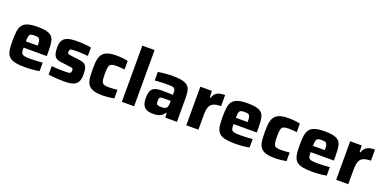

<svg xmlns="http://www.w3.org/2000/svg" viewBox="-10 -1561 4785 2386"><g transform="rotate(20 2382.0 -367.5)"><path d="M300 8Q228 8 181 -1Q134 -10 106.5 -29.5Q79 -49 65.5 -80Q52 -111 48.5 -154Q45 -197 45 -254Q45 -323 51.5 -373Q58 -423 81 -455Q104 -487 152.5 -502.5Q201 -518 284 -518Q351 -518 393 -508.5Q435 -499 459.5 -479.5Q484 -460 494.5 -429Q505 -398 508 -354.5Q511 -311 511 -254V-215H204Q204 -181 207 -160.5Q210 -140 223 -130Q236 -120 263 -116.5Q290 -113 338 -113Q357 -113 383 -114Q409 -115 437.5 -117Q466 -119 491 -121V-9Q469 -4 437.5 0Q406 4 370 6Q334 8 300 8ZM360 -282V-298Q360 -334 356.5 -355Q353 -376 344.5 -386.5Q336 -397 321 -400Q306 -403 283 -403Q257 -403 241.5 -399.5Q226 -396 218 -385Q210 -374 207 -353Q204 -332 204 -298H377Z M817 8Q785 8 747.5 6Q710 4 674.5 1Q639 -2 611 -6V-119Q627 -118 647.5 -116Q668 -114 690 -113Q712 -112 732.5 -111.5Q753 -111 770 -111Q817 -111 837.5 -114Q858 -117 863.5 -126.5Q869 -136 869 -152Q869 -168 865.5 -175Q862 -182 851.5 -185Q841 -188 816 -191L697 -206Q654 -212 632 -231.5Q610 -251 602.5 -284.5Q595 -318 595 -363Q595 -416 611 -446.5Q627 -477 655.5 -492.5Q684 -508 723.5 -513Q763 -518 808 -518Q840 -518 874 -516Q908 -514 939 -510.5Q970 -507 990 -503V-391Q965 -393 937.5 -395Q910 -397 885 -398Q860 -399 843 -399Q803 -399 781.5 -397Q760 -395 752.5 -387Q745 -379 745 -361Q745 -347 747.5 -339.5Q750 -332 760 -329Q770 -326 791 -323L911 -308Q945 -304 969 -292Q993 -280 1005.5 -249Q1018 -218 1018 -156Q1018 -100 1003.5 -67.5Q989 -35 962 -18.5Q935 -2 898.5 3Q862 8 817 8Z M1324 8Q1260 8 1219 -3.5Q1178 -15 1154 -36.5Q1130 -58 1119 -90Q1108 -122 1105 -163.5Q1102 -205 1102 -255Q1102 -304 1105 -345Q1108 -386 1120 -418.5Q1132 -451 1155.5 -473Q1179 -495 1219.5 -506.5Q1260 -518 1323 -518Q1363 -518 1403.5 -514Q1444 -510 1476 -502V-389Q1456 -392 1424.5 -394Q1393 -396 1366 -396Q1331 -396 1311 -390.5Q1291 -385 1281 -370.5Q1271 -356 1267.5 -328Q1264 -300 1264 -255Q1264 -210 1267.5 -181.5Q1271 -153 1281 -138.5Q1291 -124 1312 -119Q1333 -114 1367 -114Q1391 -114 1421.5 -116Q1452 -118 1480 -121V-8Q1447 -1 1405 3.5Q1363 8 1324 8Z M1582 0V-743H1744V0Z M1992 8Q1944 8 1911 -7Q1878 -22 1861.5 -56Q1845 -90 1845 -145Q1845 -203 1858.5 -237.5Q1872 -272 1907 -287Q1942 -302 2006 -302Q2015 -302 2031.5 -301.5Q2048 -301 2069 -300.5Q2090 -300 2111 -299.5Q2132 -299 2149 -298V-317Q2149 -346 2144.5 -362Q2140 -378 2127.5 -385.5Q2115 -393 2090 -394.5Q2065 -396 2024 -396Q2001 -396 1973.5 -395Q1946 -394 1919.5 -392.5Q1893 -391 1875 -389V-502Q1916 -509 1967.5 -513.5Q2019 -518 2076 -518Q2140 -518 2182.5 -510Q2225 -502 2251 -485.5Q2277 -469 2289.5 -444Q2302 -419 2306 -385Q2310 -351 2310 -308V0H2156L2152 -60H2144Q2125 -30 2100 -15Q2075 0 2047 4Q2019 8 1992 8ZM2068 -106Q2086 -106 2099.5 -108.5Q2113 -111 2122.5 -117.5Q2132 -124 2138 -134Q2143 -145 2146 -161Q2149 -177 2149 -199V-218H2056Q2031 -218 2018 -214.5Q2005 -211 2000.5 -198.5Q1996 -186 1996 -160Q1996 -138 2001 -126Q2006 -114 2021.5 -110Q2037 -106 2068 -106Z M2434 0V-510H2586L2590 -423H2599Q2613 -460 2634.5 -481Q2656 -502 2687 -510Q2718 -518 2759 -518V-371Q2696 -371 2660 -355Q2624 -339 2609 -300.5Q2594 -262 2594 -193V0Z M3077 8Q3005 8 2958 -1Q2911 -10 2883.5 -29.5Q2856 -49 2842.5 -80Q2829 -111 2825.5 -154Q2822 -197 2822 -254Q2822 -323 2828.5 -373Q2835 -423 2858 -455Q2881 -487 2929.5 -502.5Q2978 -518 3061 -518Q3128 -518 3170 -508.5Q3212 -499 3236.5 -479.5Q3261 -460 3271.5 -429Q3282 -398 3285 -354.5Q3288 -311 3288 -254V-215H2981Q2981 -181 2984 -160.5Q2987 -140 3000 -130Q3013 -120 3040 -116.5Q3067 -113 3115 -113Q3134 -113 3160 -114Q3186 -115 3214.5 -117Q3243 -119 3268 -121V-9Q3246 -4 3214.5 0Q3183 4 3147 6Q3111 8 3077 8ZM3137 -282V-298Q3137 -334 3133.5 -355Q3130 -376 3121.5 -386.5Q3113 -397 3098 -400Q3083 -403 3060 -403Q3034 -403 3018.5 -399.5Q3003 -396 2995 -385Q2987 -374 2984 -353Q2981 -332 2981 -298H3154Z M3601 8Q3537 8 3496 -3.5Q3455 -15 3431 -36.5Q3407 -58 3396 -90Q3385 -122 3382 -163.5Q3379 -205 3379 -255Q3379 -304 3382 -345Q3385 -386 3397 -418.5Q3409 -451 3432.5 -473Q3456 -495 3496.5 -506.5Q3537 -518 3600 -518Q3640 -518 3680.5 -514Q3721 -510 3753 -502V-389Q3733 -392 3701.5 -394Q3670 -396 3643 -396Q3608 -396 3588 -390.5Q3568 -385 3558 -370.5Q3548 -356 3544.5 -328Q3541 -300 3541 -255Q3541 -210 3544.5 -181.5Q3548 -153 3558 -138.5Q3568 -124 3589 -119Q3610 -114 3644 -114Q3668 -114 3698.5 -116Q3729 -118 3757 -121V-8Q3724 -1 3682 3.5Q3640 8 3601 8Z M4097 8Q4025 8 3978 -1Q3931 -10 3903.5 -29.5Q3876 -49 3862.5 -80Q3849 -111 3845.5 -154Q3842 -197 3842 -254Q3842 -323 3848.5 -373Q3855 -423 3878 -455Q3901 -487 3949.5 -502.5Q3998 -518 4081 -518Q4148 -518 4190 -508.5Q4232 -499 4256.5 -479.5Q4281 -460 4291.5 -429Q4302 -398 4305 -354.5Q4308 -311 4308 -254V-215H4001Q4001 -181 4004 -160.5Q4007 -140 4020 -130Q4033 -120 4060 -116.5Q4087 -113 4135 -113Q4154 -113 4180 -114Q4206 -115 4234.5 -117Q4263 -119 4288 -121V-9Q4266 -4 4234.5 0Q4203 4 4167 6Q4131 8 4097 8ZM4157 -282V-298Q4157 -334 4153.5 -355Q4150 -376 4141.5 -386.5Q4133 -397 4118 -400Q4103 -403 4080 -403Q4054 -403 4038.5 -399.5Q4023 -396 4015 -385Q4007 -374 4004 -353Q4001 -332 4001 -298H4174Z M4416 0V-510H4568L4572 -423H4581Q4595 -460 4616.5 -481Q4638 -502 4669 -510Q4700 -518 4741 -518V-371Q4678 -371 4642 -355Q4606 -339 4591 -300.5Q4576 -262 4576 -193V0Z"/></g></svg>

Font: Saira Thin
Style: Bold
Weight: 700
Version: Version 1.101